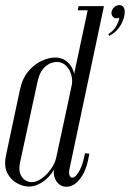

<svg xmlns="http://www.w3.org/2000/svg" viewBox="-47 -723 507 749"><path d="M418.1 -654.2Q418.2 -645.1 408.7 -625.2Q399.1 -605.4 376 -589.8L378.5 -582.9Q399.8 -593.8 412.1 -608.8Q424.5 -623.9 430.7 -638.8Q436.9 -653.6 438 -661.4Q441.9 -682.9 436.3 -692.9Q430.8 -703 418.8 -703Q408.4 -703 399.8 -696.1Q391.1 -689.1 388.4 -677.5Q385.9 -664.1 394.8 -656.1Q403.8 -648 418.1 -654.2ZM224.8 -67.2 358.5 -699H298.5L165.5 -74.6Q158.8 -45.1 168.1 -24.8Q177.4 -4.4 195.8 2.7Q214.1 9.8 235.5 0.1Q256.9 -9.6 274.9 -39.4Q293 -69.2 301.4 -123.2L284.8 -125.6Q276.1 -81.8 264.1 -59.1Q252 -36.5 241.4 -31.6Q230.9 -26.6 225.4 -36.4Q219.9 -46.2 224.8 -67.2ZM305.1 -683 308.5 -699H259.5L256.1 -683ZM232.6 -388.6 171.8 -105.9Q167 -85.1 151.6 -63.3Q136.1 -41.5 115.8 -26.9Q95.4 -12.4 76.4 -12.4Q63.4 -12.4 50.7 -20.6Q38 -28.8 31.6 -46.4Q25.2 -64.1 32 -92.9L99.1 -403Q106.5 -438 121.4 -454.8Q136.4 -471.5 150.9 -476.5Q165.5 -481.5 173.5 -481.5Q195.6 -481.5 210.2 -467Q224.9 -452.5 230.9 -431.1Q237 -409.6 232.6 -388.6ZM174.9 -92 241.2 -402.6Q246.4 -426.9 238.4 -448.5Q230.4 -470.1 212.3 -484.4Q194.2 -498.6 167.5 -498.6Q144.5 -498.6 116.1 -485.9Q87.6 -473.1 63.9 -445.3Q40.1 -417.5 30.5 -371.8L-23.1 -119.2Q-32.6 -75.6 -18.6 -48.2Q-4.6 -20.8 19.8 -8Q44.2 4.8 65.9 4.8Q88.5 4.8 111.2 -8.2Q134 -21.2 151.5 -43.4Q169 -65.5 174.9 -92Z"/></svg>

Font: Emberly Black
Style: Italic
Weight: 900
Italic angle: -12°
Designer: Rajesh Rajput
Foundry: Rajesh Rajput
Version: Version 1.000